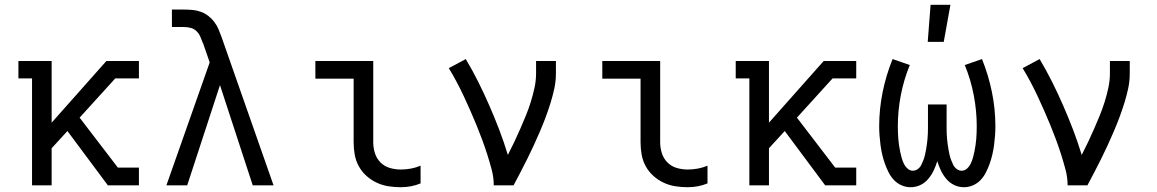

<svg xmlns="http://www.w3.org/2000/svg" viewBox="-20 -775 4840 803"><path d="M114 0V-447H57V-520H196V-262L425 -520H561V-447H462L313 -283L473 -74H561V0H431L262 -227L196 -155V0Z M676 0 857 -514 829 -595H828V-596Q823 -609 817.5 -622Q812 -635 801.5 -645Q791 -655 777 -658.5Q763 -662 748 -662H699V-735H748Q766 -735 784 -733.5Q802 -732 819 -726Q836 -720 850.5 -709Q865 -698 876 -683.5Q887 -669 894 -652.5Q901 -636 907 -619L1124 0H1037L900 -419L763 0Z M1656 8Q1630 8 1604.5 4Q1579 0 1555.5 -11Q1532 -22 1512.5 -39.5Q1493 -57 1480.5 -80Q1468 -103 1463.5 -128.5Q1459 -154 1459 -180V-446H1299V-520H1541V-180Q1541 -157 1548 -134.5Q1555 -112 1571.5 -95.5Q1588 -79 1610.5 -72.5Q1633 -66 1656 -66Q1678 -66 1699 -70Q1720 -74 1739 -82V-8Q1720 0 1699 4Q1678 8 1656 8Z M2045 0Q2045 -33 2036.5 -65Q2028 -97 2018 -128.5Q2008 -160 1996.5 -191Q1985 -222 1972.5 -252.5Q1960 -283 1946.5 -313.5Q1933 -344 1919 -374Q1905 -404 1889.5 -433Q1874 -462 1857 -490L1928 -528Q1956 -481 1980.5 -432Q2005 -383 2027 -332.5Q2049 -282 2068.5 -231Q2088 -180 2104 -127Q2118 -154 2131 -181.5Q2144 -209 2156 -236.5Q2168 -264 2179.5 -292Q2191 -320 2200 -349Q2209 -378 2215.5 -408Q2222 -438 2222 -468V-520H2305V-468Q2305 -436 2298.5 -405.5Q2292 -375 2282.5 -344.5Q2273 -314 2262 -284.5Q2251 -255 2238.5 -226Q2226 -197 2213 -168.5Q2200 -140 2186 -112Q2172 -84 2157.5 -56Q2143 -28 2128 0Z M2856 8Q2830 8 2804.5 4Q2779 0 2755.5 -11Q2732 -22 2712.5 -39.5Q2693 -57 2680.5 -80Q2668 -103 2663.5 -128.5Q2659 -154 2659 -180V-446H2499V-520H2741V-180Q2741 -157 2748 -134.5Q2755 -112 2771.5 -95.5Q2788 -79 2810.5 -72.5Q2833 -66 2856 -66Q2878 -66 2899 -70Q2920 -74 2939 -82V-8Q2920 0 2899 4Q2878 8 2856 8Z M3114 0V-447H3057V-520H3196V-262L3425 -520H3561V-447H3462L3313 -283L3473 -74H3561V0H3431L3262 -227L3196 -155V0Z M3788 8Q3769 8 3750.5 0Q3732 -8 3718.5 -22.5Q3705 -37 3696 -55Q3687 -73 3680.5 -91.5Q3674 -110 3669.5 -129.5Q3665 -149 3662.5 -168.5Q3660 -188 3658.5 -207.5Q3657 -227 3657 -247Q3657 -319 3671.5 -390Q3686 -461 3713 -528L3785 -503Q3760 -442 3747.5 -377Q3735 -312 3735 -247Q3735 -234 3735.5 -220.5Q3736 -207 3737 -194Q3738 -181 3740 -168Q3742 -155 3744.5 -142Q3747 -129 3750.5 -116.5Q3754 -104 3759.5 -92Q3765 -80 3775 -70.5Q3785 -61 3798 -61Q3809 -61 3818.5 -68Q3828 -75 3833 -85Q3838 -95 3842 -105.5Q3846 -116 3848.5 -127Q3851 -138 3853 -149Q3855 -160 3856.5 -171Q3858 -182 3859 -193Q3860 -204 3860.5 -215Q3861 -226 3861 -237.5Q3861 -249 3861 -260V-338H3939V-260Q3939 -249 3939 -237.5Q3939 -226 3939.5 -215Q3940 -204 3941 -193Q3942 -182 3943.5 -171Q3945 -160 3947 -149Q3949 -138 3951.5 -127Q3954 -116 3958 -105.5Q3962 -95 3967 -85Q3972 -75 3981.5 -68Q3991 -61 4002 -61Q4015 -61 4025 -70.5Q4035 -80 4040.5 -92Q4046 -104 4049.5 -116.5Q4053 -129 4055.5 -142Q4058 -155 4060 -168Q4062 -181 4063 -194Q4064 -207 4064.5 -220.5Q4065 -234 4065 -247Q4065 -312 4052.5 -377Q4040 -442 4015 -503L4087 -528Q4114 -461 4128.5 -390Q4143 -319 4143 -247Q4143 -227 4141.5 -207.5Q4140 -188 4137.5 -168.5Q4135 -149 4130.5 -129.5Q4126 -110 4119.5 -91.5Q4113 -73 4104 -55Q4095 -37 4081.5 -22.5Q4068 -8 4049.5 0Q4031 8 4012 8Q3990 8 3971 -1Q3952 -10 3938 -26.5Q3924 -43 3915 -62Q3906 -81 3900 -101Q3894 -81 3885 -62Q3876 -43 3862 -26.5Q3848 -10 3829 -1Q3810 8 3788 8ZM3860 -600 3872 -755H3955L3927 -600Z M4445 0Q4445 -33 4436.5 -65Q4428 -97 4418 -128.5Q4408 -160 4396.5 -191Q4385 -222 4372.5 -252.5Q4360 -283 4346.5 -313.5Q4333 -344 4319 -374Q4305 -404 4289.5 -433Q4274 -462 4257 -490L4328 -528Q4356 -481 4380.5 -432Q4405 -383 4427 -332.5Q4449 -282 4468.5 -231Q4488 -180 4504 -127Q4518 -154 4531 -181.5Q4544 -209 4556 -236.5Q4568 -264 4579.5 -292Q4591 -320 4600 -349Q4609 -378 4615.5 -408Q4622 -438 4622 -468V-520H4705V-468Q4705 -436 4698.5 -405.5Q4692 -375 4682.5 -344.5Q4673 -314 4662 -284.5Q4651 -255 4638.5 -226Q4626 -197 4613 -168.5Q4600 -140 4586 -112Q4572 -84 4557.5 -56Q4543 -28 4528 0Z"/></svg>

Font: Iosevka HT Extended
Style: Regular
Weight: 400
Width: 7
Monospace: yes
Designer: Belleve Invis
Foundry: Belleve Invis
Version: Version 32.3.0; ttfautohint (v1.8.4)